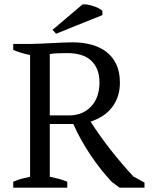

<svg xmlns="http://www.w3.org/2000/svg" viewBox="-20 -865 707 885"><path d="M209.5 -50.3Q231 -45.9 251 -40.8Q271 -35.6 290 -27.3V0H41V-27.3Q62 -36.6 81.1 -41.5Q100.1 -46.4 118.7 -50.3V-611.3Q94.7 -616.2 75.4 -622.3Q56.2 -628.4 41 -634.8V-662.6H124.5Q143.6 -662.6 167.5 -663.8Q191.4 -665 217 -666.3Q242.7 -667.5 268.1 -668.7Q293.5 -669.9 314.5 -669.9Q360.8 -669.9 400.9 -659.2Q440.9 -648.4 470.2 -626Q499.5 -603.5 516.1 -568.4Q532.7 -533.2 532.7 -484.4Q532.7 -449.7 523.2 -421.1Q513.7 -392.6 496.1 -369.9Q478.5 -347.2 453.4 -330.8Q428.2 -314.5 397.5 -304.2Q418 -272.5 441.7 -239Q465.3 -205.6 491 -173.1Q516.6 -140.6 543 -109.6Q569.3 -78.6 595.2 -51.3L646 -23.4V0H531.2L495.6 -26.4Q470.7 -52.7 446 -83.7Q421.4 -114.7 398.4 -148.7Q375.5 -182.6 355 -219.2Q334.5 -255.9 317.9 -293.5H209.5ZM293.5 -620.1Q282.2 -620.1 270 -619.9Q257.8 -619.6 246.3 -619.4Q234.9 -619.1 225.3 -618.2Q215.8 -617.2 209.5 -615.7V-333H297.4Q330.1 -333 356.2 -344Q382.3 -355 400.6 -374.8Q418.9 -394.5 428.7 -422.4Q438.5 -450.2 438.5 -484.4Q438.5 -519.5 428 -544.9Q417.5 -570.3 398.4 -587.2Q379.4 -604 352.5 -612.1Q325.7 -620.1 293.5 -620.1ZM360.4 -844.7Q368.7 -845.7 381.8 -843.8Q395 -841.8 408.7 -837.4Q422.4 -833 434.3 -827.1Q446.3 -821.3 452.1 -814.5V-795.4L238.3 -709.5L222.2 -727.5Z"/></svg>

Font: PT Astra Serif
Style: Regular
Weight: 400
Designer: A.Korolkova, I. Chaeva
Foundry: ParaType Ltd
Version: Version 1.002